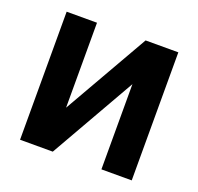

<svg xmlns="http://www.w3.org/2000/svg" viewBox="-98 -626 756 732"><g transform="rotate(20 280.5 -260.0)"><path d="M53.7 -519.5H176.8V-174.8L374 -519.5H506.8V0H383.8V-345.7L186.5 0H53.7Z"/></g></svg>

Font: Dinish
Style: Bold
Weight: 700
Designer: Bert Driehuis
Foundry: Playbeing
Version: Version 3.006; git-39231f3c-release